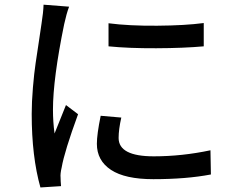

<svg xmlns="http://www.w3.org/2000/svg" viewBox="-20 -785 1040 837"><path d="M453.1 -583V-683.6Q543 -671.9 665 -672.9Q787.1 -673.8 868.2 -684.6V-583Q781.2 -575.2 661.1 -574.7Q541 -574.2 453.1 -583ZM418.9 -280.3 508.8 -272.5Q497.1 -220.7 497.1 -183.6Q497.1 -103.5 650.4 -103.5Q773.4 -103.5 897.5 -129.9L899.4 -24.4Q792 -3.9 648.4 -3.9Q525.4 -3.9 463.9 -44.4Q402.3 -85 402.3 -158.2Q402.3 -199.2 418.9 -280.3ZM169.9 -764.6 281.2 -755.9Q269.5 -724.6 259.8 -679.7Q210.9 -441.4 210.9 -306.6Q210.9 -253.9 217.8 -203.1Q222.7 -214.8 267.6 -327.1L320.3 -287.1Q260.7 -124 249 -55.7Q242.2 -27.3 244.1 -10.7Q244.1 2.9 246.1 26.4L156.2 32.2Q118.2 -102.5 118.2 -288.1Q118.2 -339.8 123.5 -403.3Q128.9 -466.8 135.3 -509.8Q141.6 -552.7 150.4 -610.4Q159.2 -668 161.1 -682.6Q168.9 -731.4 169.9 -764.6Z"/></svg>

Font: Gen Shin Gothic Monospace Medium
Style: Regular
Weight: 500
Designer: [Source Han Sans]
Ryoko NISHIZUKA  (kana & ideographs); Paul D. Hunt (Latin, Greek & Cyrillic); Wenlong ZHANG  (bopomofo
Version: Version 1.002.20150607